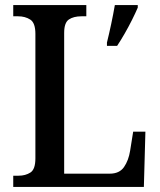

<svg xmlns="http://www.w3.org/2000/svg" viewBox="-20 -734 627 754"><path d="M32 0V-44H53Q80 -44 99.5 -56.5Q119 -69 119 -112V-601Q119 -644 99 -657Q79 -670 51 -670H32V-714H319V-670H300Q269 -670 250.5 -657.5Q232 -645 232 -605V-52H411Q449 -52 467 -78Q485 -104 491 -142L503 -217H551L545 0ZM400 -567Q408 -599 416.5 -639Q425 -679 431 -714H521V-704Q512 -683 498.5 -656Q485 -629 469.5 -602Q454 -575 440 -554H400Z"/></svg>

Font: Noto Serif Georgian SemiCondensed Medium
Style: Regular
Weight: 500
Width: 4
Designer: Monotype Design Team, Akaki Razmadze
Foundry: Google LLC
Version: Version 2.003; ttfautohint (v1.8.4.7-5d5b)